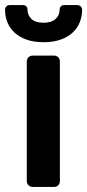

<svg xmlns="http://www.w3.org/2000/svg" viewBox="-40 -740 345 760"><path d="M132 -573Q94 -573 65.5 -583Q37 -593 18 -610.5Q-1 -628 -10.5 -651.5Q-20 -675 -20 -701Q-20 -709 -15 -714.5Q-10 -720 0 -720H48Q60 -720 64.5 -714.5Q69 -709 69 -701Q69 -680 84.5 -665Q100 -650 132 -650Q164 -650 180 -665Q196 -680 196 -701Q196 -709 200.5 -714.5Q205 -720 216 -720H264Q274 -720 279.5 -714.5Q285 -709 285 -701Q285 -675 275.5 -651.5Q266 -628 247 -610.5Q228 -593 199.5 -583Q171 -573 132 -573ZM90 0Q80 0 73 -6.5Q66 -13 66 -24V-496Q66 -507 73 -513.5Q80 -520 90 -520H173Q184 -520 190.5 -513.5Q197 -507 197 -496V-24Q197 -13 190.5 -6.5Q184 0 173 0Z"/></svg>

Font: Fz Rubik Med
Style: Regular
Weight: 500
Designer: Hubert and Fischer
Foundry: Hubert and Fischer
Version: Vit hóa bi FontZin.com